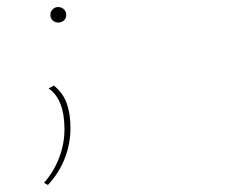

<svg xmlns="http://www.w3.org/2000/svg" viewBox="-20 -357 640 545"><path d="M123 -315Q123 -324 129.5 -330.5Q136 -337 145 -337Q155 -337 161.5 -330.5Q168 -324 168 -315Q168 -305 161.5 -299Q155 -293 145 -293Q136 -293 129.5 -299Q123 -305 123 -315ZM105 162Q133 130 148 90.5Q163 51 163 10Q163 -75 118 -106L133 -114Q159 -93 169.5 -63.5Q180 -34 180 6Q180 52 163.5 93.5Q147 135 116 168Z"/></svg>

Font: Ysabeau SC Thin
Style: Regular
Weight: 200
Designer: Christian Thalmann (Catharsis Fonts)
Version: Version 0.003